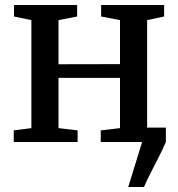

<svg xmlns="http://www.w3.org/2000/svg" viewBox="-20 -568 714 768"><path d="M493 180 548.5 0 531.5 -57.5H643.5V0Q630.5 30 614.5 61.2Q598.5 92.5 583 122.8Q567.5 153 556 180ZM35 0V-46.5L105.5 -55.5V-487.5L36 -502V-548H288.5V-502L214 -487.5V-311L460 -311.5V-487.5L384.5 -502V-548H636.5V-502L568.5 -487.5V-55.5L639 -46.5V0H383V-46.5L460 -55.5V-256.5H214V-55.5L290.5 -46.5V0Z"/></svg>

Font: Merriweather 36pt Medium
Style: Regular
Weight: 500
Version: Version 2.100